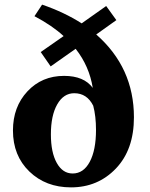

<svg xmlns="http://www.w3.org/2000/svg" viewBox="-20 -800 647 830"><path d="M483 -713 396 -651Q559 -508 559 -293Q559 -153 481 -71.5Q403 10 287 10Q178 10 107 -58.5Q36 -127 36 -236Q36 -338 98.5 -405Q161 -472 257 -472Q343 -472 381 -420Q366 -514 307 -589L199 -513L156 -575L255 -644Q205 -690 129 -730L162 -780Q258 -747 333 -699L439 -774ZM294 -50Q341 -50 368 -100.5Q395 -151 395 -238Q395 -298 383 -343Q356 -397 301 -397Q255 -397 227.5 -349Q200 -301 200 -219Q200 -141 225.5 -95.5Q251 -50 294 -50Z"/></svg>

Font: Libre Caslon Text
Style: Bold
Weight: 700
Designer: Pablo Impallari, Rodrigo Fuenzalida
Foundry: Pablo Impallari, Rodrigo Fuenzalida
Version: Version 1.002